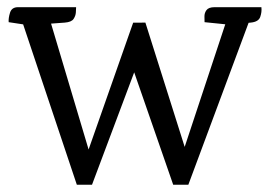

<svg xmlns="http://www.w3.org/2000/svg" viewBox="-20 -509 744 529"><path d="M108.1 -486.2 238.2 -49.8 206.6 -47.3 346.9 -446.5 380.6 -446.7 506.9 -47.1H469.9L612.3 -477.2L678.7 -483.2L498.9 0H457.2L332.2 -360.2L368.3 -359.2L233.5 0H191.7L30.8 -480.6ZM29.6 -489.2H189.7Q189.7 -484.2 189 -474.7Q188.4 -465.3 182.6 -456.7Q176.8 -448.1 158.3 -446.7L120 -443.9L43.6 -441.9L3.9 -447.9Q2.9 -458.8 7.6 -474Q12.3 -489.2 29.6 -489.2ZM571.2 -489.2H700.2Q701.8 -476.1 697 -462.4Q692.3 -448.7 670.5 -446.7L657.7 -445.5L602.7 -441.9L543.6 -447.9Q543.6 -452.9 543.3 -463Q543 -473.1 548.9 -481.1Q554.9 -489.2 571.2 -489.2Z"/></svg>

Font: Karma Variable Light
Style: Regular
Weight: 300
Designer: Joana Correia
Foundry: Indian Type Foundry
Version: Version 3.000